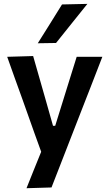

<svg xmlns="http://www.w3.org/2000/svg" viewBox="-20 -798 578 1014"><path d="M120 196Q139 148.5 158.5 99.8Q178 51 197.5 3.5Q180 -44.5 162.5 -93.2Q145 -142 128.5 -189L96.5 -279Q77 -332.5 57 -388.5Q37 -444.5 18 -498L155 -502Q171.5 -444.5 187.2 -389.5Q203 -334.5 219.5 -276.5L260 -133.5H271.5L316 -276.5Q333.5 -332.5 350.5 -387.5Q367.5 -442 385 -498H520.5Q505 -458 490.5 -420.5Q476 -383 458.5 -338Q441 -293 416.5 -230.5L362 -90.5Q325 4.5 299 71.5Q273 138 252 192ZM179.5 -569.5Q211.5 -620.5 243.8 -672Q276 -723.5 307.5 -774.5L441.5 -777.5Q398.5 -724 357.2 -672.5Q316 -621 276 -571Z"/></svg>

Font: Heraclito SemiBold
Style: Regular
Weight: 600
Designer: Kostas Bartsokas (font) & Cristiano Sobral (main changes)
Foundry: Kostas Bartsokas (font) & Cristiano Sobral (main changes)
Version: Version 1.00;July 8, 2020;FontCreator 13.0.0.2655 64-bit